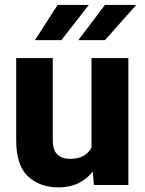

<svg xmlns="http://www.w3.org/2000/svg" viewBox="-20 -770 602 799"><path d="M370.6 0 366.2 -56.2Q341.8 -24.9 306.2 -7.6Q270.5 9.8 223.6 9.8Q145.5 9.8 96.4 -36.1Q47.4 -82 47.4 -186.5V-528.3H199.7V-185.5Q199.7 -145 219 -127Q238.3 -108.9 271 -108.9Q305.7 -108.9 327.4 -121.3Q349.1 -133.8 360.8 -155.8V-528.3H514.2V0ZM306.2 -603 416.5 -749.5H546.9L417 -603ZM125.5 -603 219.7 -749.5H349.6L235.4 -603Z"/></svg>

Font: Vazirmatn FD ExtraBold
Style: Regular
Weight: 800
Designer: Saber Rastikerdar
Foundry: Saber Rastikerdar
Version: Version 33.003